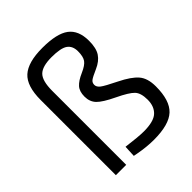

<svg xmlns="http://www.w3.org/2000/svg" viewBox="-205 -851 984 984"><g transform="rotate(-45 287.0 -359.0)"><path d="M147 0H72V-545Q72 -646 117.5 -687Q163 -728 267 -728Q371 -728 416.5 -694Q462 -660 462 -584Q462 -531 443 -502.5Q424 -474 384 -456.5Q344 -439 332.5 -430Q321 -421 321 -405.5Q321 -390 337.5 -377Q354 -364 419 -332Q484 -300 511.5 -268Q539 -236 539 -177Q539 -75 493.5 -32.5Q448 10 338 10Q288 10 228 -1L207 -5L210 -68Q295 -57 332 -57Q404 -57 432.5 -83.5Q461 -110 461 -158.5Q461 -207 440 -229Q419 -251 354 -282Q289 -313 266 -337Q243 -361 243 -398.5Q243 -436 261.5 -456.5Q280 -477 319 -494Q358 -511 371 -529.5Q384 -548 384 -586.5Q384 -625 358.5 -643Q333 -661 266.5 -661Q200 -661 173.5 -635Q147 -609 147 -536Z"/></g></svg>

Font: TitilliumWeb-Regular
Style: Regular
Weight: 400
Version: Version 1.001;PS 57.000;hotconv 1.0.70;makeotf.lib2.5.55311